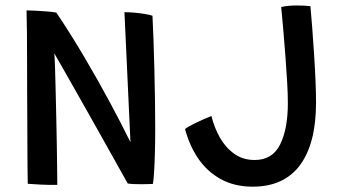

<svg xmlns="http://www.w3.org/2000/svg" viewBox="-20 -673 1270 702"><path d="M189.5 3Q163.5 3.5 130.8 2Q98 0.5 81.5 -1Q81 -10 80.8 -43Q80.5 -76 80.2 -124.8Q80 -173.5 79.8 -230Q79.5 -286.5 79.2 -342.8Q79 -399 79 -447Q79 -504 78.5 -555.5Q78 -607 77 -635Q87 -635 108.2 -634Q129.5 -633 151.2 -631.2Q173 -629.5 186 -627Q236.5 -552 286.8 -467Q337 -382 381 -300.2Q425 -218.5 457 -153L435 -628.5Q450.5 -628.5 470.5 -626.8Q490.5 -625 509 -622Q527.5 -619 537.5 -615.5Q539.5 -580.5 541.2 -528.2Q543 -476 544.5 -416.8Q546 -357.5 546.8 -299.8Q547.5 -242 547.5 -195.5Q547.5 -150.5 546.2 -109Q545 -67.5 543 -38.2Q541 -9 539 -0.5Q528 0 517.5 0.2Q507 0.5 497 0.5Q482.5 0.5 469.5 0Q456.5 -0.5 447 -2Q440 -14.5 421.8 -47.2Q403.5 -80 378.2 -125Q353 -170 324.5 -220.8Q296 -271.5 268 -320.8Q240 -370 216.8 -411.2Q193.5 -452.5 178.5 -478Q180 -463 181.2 -426.8Q182.5 -390.5 183.5 -341.8Q184.5 -293 185.8 -240Q187 -187 187.8 -137.8Q188.5 -88.5 189 -51.2Q189.5 -14 189.5 3ZM904 9.5Q837.5 9.5 787.8 -17.8Q738 -45 705.2 -92.8Q672.5 -140.5 656.5 -201.5Q665 -208 683 -217.2Q701 -226.5 720.5 -235.2Q740 -244 753 -249Q763.5 -206 784.2 -169.5Q805 -133 836.8 -110.5Q868.5 -88 911 -88Q976 -88 1004.2 -144.8Q1032.5 -201.5 1032.5 -296Q1032.5 -327 1030 -370.8Q1027.5 -414.5 1024 -461.2Q1020.5 -508 1017 -549Q1013.5 -590 1011 -617Q1008.5 -644 1008 -647.5Q1034 -653 1064.5 -653Q1093.5 -653 1115 -650.5Q1118 -617.5 1121.5 -572Q1125 -526.5 1128.2 -476.8Q1131.5 -427 1133.5 -380.2Q1135.5 -333.5 1135.5 -298Q1135.5 -148.5 1077 -69.5Q1018.5 9.5 904 9.5Z"/></svg>

Font: Grandstander
Style: Regular
Weight: 400
Designer: Tyler Finck
Foundry: Etcetera Type Co
Version: Version 1.200; ttfautohint (v1.8.3)